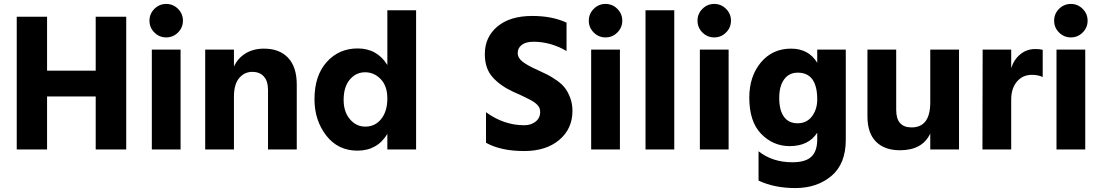

<svg xmlns="http://www.w3.org/2000/svg" viewBox="-20 -759 5596 975"><path d="M621 0H466V-269H219V0H65V-674H219V-400H466V-674H621Z M897 0H751V-507H897ZM884 -714Q909 -689 909 -654Q909 -619 884 -594Q859 -569 824 -569Q789 -569 764 -594Q739 -619 739 -654Q739 -689 764 -714Q789 -739 824 -739Q859 -739 884 -714Z M1487 0H1341V-302Q1341 -347 1320 -370.5Q1299 -394 1261 -394Q1221 -394 1194.5 -362.5Q1168 -331 1168 -268V0H1022V-507H1168V-421Q1187 -463 1226.5 -487.5Q1266 -512 1321 -512Q1399 -512 1443 -465.5Q1487 -419 1487 -329Z M1725 -252Q1725 -191 1757 -153.5Q1789 -116 1835 -116Q1885 -116 1916 -155Q1947 -194 1947 -259Q1947 -322 1913.5 -357Q1880 -392 1834 -392Q1788 -392 1756.5 -355Q1725 -318 1725 -252ZM2093 0H1947V-79Q1896 6 1795 6Q1696 6 1636.5 -71Q1577 -148 1577 -255Q1577 -375 1639 -444Q1701 -513 1796 -513Q1895 -513 1947 -429V-707H2093Z M2887 -196Q2887 -105 2820 -48.5Q2753 8 2642 8Q2523 8 2448 -34V-189Q2539 -123 2642 -123Q2677 -123 2700 -141.5Q2723 -160 2723 -190Q2723 -200 2720 -209Q2717 -218 2709 -226Q2701 -234 2693.5 -239.5Q2686 -245 2671.5 -252.5Q2657 -260 2647 -265Q2637 -270 2617.5 -279Q2598 -288 2586 -293Q2521 -323 2481.5 -367Q2442 -411 2442 -484Q2442 -571 2506 -624.5Q2570 -678 2683 -678Q2784 -678 2857 -644V-500Q2776 -547 2689 -547Q2650 -547 2629.5 -531Q2609 -515 2609 -490Q2609 -465 2634 -445.5Q2659 -426 2709 -404Q2740 -390 2760.5 -379.5Q2781 -369 2807.5 -350.5Q2834 -332 2849.5 -311.5Q2865 -291 2876 -261Q2887 -231 2887 -196Z M3128 0H2982V-507H3128ZM3115 -714Q3140 -689 3140 -654Q3140 -619 3115 -594Q3090 -569 3055 -569Q3020 -569 2995 -594Q2970 -619 2970 -654Q2970 -689 2995 -714Q3020 -739 3055 -739Q3090 -739 3115 -714Z M3404 0H3258V-707H3404Z M3680 0H3534V-507H3680ZM3667 -714Q3692 -689 3692 -654Q3692 -619 3667 -594Q3642 -569 3607 -569Q3572 -569 3547 -594Q3522 -619 3522 -654Q3522 -689 3547 -714Q3572 -739 3607 -739Q3642 -739 3667 -714Z M4275 -49Q4275 73 4202 134.5Q4129 196 4019 196Q3912 196 3832 158V9Q3902 65 4004 65Q4070 65 4100 37Q4130 9 4130 -51V-85Q4086 -17 3990 -17Q3906 -17 3845.5 -79Q3785 -141 3785 -263Q3785 -371 3843.5 -441.5Q3902 -512 3997 -512Q4087 -512 4130 -440V-507H4275ZM3937 -262Q3937 -199 3961 -166Q3985 -133 4030 -133Q4077 -133 4103.5 -168.5Q4130 -204 4130 -254Q4130 -390 4031 -390Q3987 -390 3962 -356Q3937 -322 3937 -262Z M4850 0H4704V-81Q4664 4 4550 4Q4472 4 4428.5 -39.5Q4385 -83 4385 -168V-507H4531V-201Q4531 -112 4609 -112Q4704 -112 4704 -239V-507H4850Z M5115 0H4969L4970 -507H5115V-413Q5129 -457 5161.5 -483.5Q5194 -510 5237 -510Q5261 -510 5275 -506V-368Q5251 -379 5220 -379Q5173 -379 5144 -344.5Q5115 -310 5115 -253Z M5491 0H5345V-507H5491ZM5478 -714Q5503 -689 5503 -654Q5503 -619 5478 -594Q5453 -569 5418 -569Q5383 -569 5358 -594Q5333 -619 5333 -654Q5333 -689 5358 -714Q5383 -739 5418 -739Q5453 -739 5478 -714Z"/></svg>

Font: Hind Siliguri
Style: Bold
Weight: 700
Designer: Jyotish Sonowal
Foundry: Indian Type Foundry
Version: Version 1.001;PS 1.0;hotconv 1.0.86;makeotf.lib2.5.63406; tt